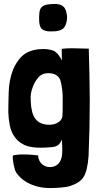

<svg xmlns="http://www.w3.org/2000/svg" viewBox="-20 -745 507 971"><path d="M233 206C266 206 312 203 334 196C366 185 387 173 402 151C416 129 424 96 428 43C432 -53 434 -147 434 -238C433 -329 432 -416 429 -499C400 -499 373 -501 344 -501C326 -501 309 -500 292 -498L293 -439C285 -458 267 -482 249 -489C233 -495 216 -497 199 -497C151 -497 116 -484 91 -461C72 -442 57 -419 46 -393C32 -357 25 -317 24 -279C23 -243 22 -209 22 -178C24 -129 31 -92 46 -65C60 -41 78 -24 105 -11C126 -2 155 2 183 2C203 2 224 1 242 -1C267 -3 283 -12 294 -42C292 -42 295 -15 295 13C295 26 294 40 292 50C284 85 260 100 232 100C200 100 173 75 173 41C165 40 155 39 144 38C130 37 113 36 98 36C88 36 79 36 72 37C61 38 52 39 45 42C42 59 52 111 61 126C74 146 91 162 111 174C147 196 189 206 233 206ZM230 -114C186 -114 163 -132 150 -159C138 -185 135 -219 135 -257C135 -276 145 -306 152 -320C171 -356 188 -375 225 -375C253 -375 276 -364 285 -340C292 -315 296 -288 297 -261V-229C297 -202 297 -173 296 -161C295 -147 288 -135 277 -128C265 -119 248 -114 230 -114ZM221 -587C233 -585 244 -587 262 -587C294 -592 305 -600 314 -625C321 -648 321 -664 314 -689C306 -714 292 -721 267 -725C213 -725 183 -721 179 -680C174 -612 183 -592 221 -587Z"/></svg>

Font: Londrina Solid CC
Style: CC
Weight: 400
Designer: Marcelo Magalhaes
Foundry: Tipos Pereira
Version: Version 1.003;FEAKit 1.0